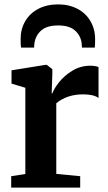

<svg xmlns="http://www.w3.org/2000/svg" viewBox="-20 -855 492 875"><path d="M31 0V-52L95.5 -62V-455L32.5 -474V-534.5L187 -559.5H193L218.5 -540V-517L215.5 -429L218.5 -429.5Q225.5 -450 249 -480Q272.5 -510 309.8 -532.8Q347 -555.5 391.5 -555.5Q414 -555.5 429 -549.5V-408.5Q407 -425 358.5 -425Q286 -425 236.5 -384.5V-62.5L345.5 -52V0ZM413.5 -676Q413.5 -652.5 412 -638H353.5Q353.5 -647 352 -659Q347 -694 321.2 -716.5Q295.5 -739 245 -739Q194 -739 168.2 -716.5Q142.5 -694 137 -658.5Q135.5 -647.5 135.5 -638H76Q74 -647.5 74 -677Q74 -722.5 95 -758.5Q116 -794.5 154.8 -814.8Q193.5 -835 245 -835Q294.5 -835 333 -814.8Q371.5 -794.5 392.5 -758.2Q413.5 -722 413.5 -676Z"/></svg>

Font: Merriweather Text
Style: Bold
Weight: 700
Designer: Eben Sorkin
Foundry: Eben Sorkin
Version: Version 2.100